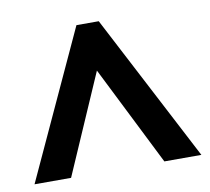

<svg xmlns="http://www.w3.org/2000/svg" viewBox="-59 -784 651 596"><g transform="rotate(-10 266.0 -486.0)"><path d="M529.8 -253.9H413.1L255.9 -567.9L119.1 -253.9H3.9L217.8 -717.8H288.1Z"/></g></svg>

Font: OpenSansHebrew-Bold
Style: Bold
Weight: 700
Foundry: Ascender Corporation, Yanek Iontef
Version: Version 2.001;PS 002.001;hotconv 1.0.70;makeotf.lib2.5.58329